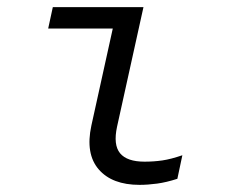

<svg xmlns="http://www.w3.org/2000/svg" viewBox="-20 -508 640 538"><path d="M371 10Q294 10 256.5 -33.5Q219 -77 236 -156L296 -428H115L128 -488H382L308 -153Q297 -102 316.5 -78.5Q336 -55 385 -55Q411 -55 435 -58.5Q459 -62 491 -73L477 -7Q446 3 420 6.5Q394 10 371 10Z"/></svg>

Font: Red Hat Mono
Style: Italic
Weight: 400
Italic angle: -12°
Monospace: yes
Designer: Pentagram, MCKL
Foundry: MCKL
Version: Version 1.030